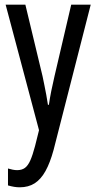

<svg xmlns="http://www.w3.org/2000/svg" viewBox="-20 -557 410 817"><path d="M4 -537H88L161 -233Q165 -214 169 -194Q173 -174 177 -153Q181 -132 184 -111H188Q192 -139 198 -169Q204 -199 212 -233L283 -537H366L208 81Q193 136 173.5 171Q154 206 127.5 223Q101 240 64 240Q52 240 40 238Q28 236 14 232V160Q24 163 34 165Q44 167 53 167Q73 167 86 157.5Q99 148 109 125.5Q119 103 129 65L146 -3Z"/></svg>

Font: Noto Sans Khmer ExtraCondensed
Style: Regular
Weight: 400
Width: 2
Designer: Danh Hong and the Monotype Design Team
Foundry: Monotype Imaging Inc.
Version: Version 2.004